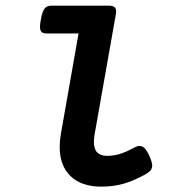

<svg xmlns="http://www.w3.org/2000/svg" viewBox="-20 -661 640 691"><path d="M397.9 -620.1Q397.9 -617.7 397 -609.9L320.3 -176.3Q317.9 -160.6 317.9 -150.4Q317.9 -124.5 329.8 -112.3Q341.8 -100.1 365.2 -100.1Q389.2 -100.1 411.4 -106.9Q433.6 -113.8 464.4 -130.4Q474.1 -135.7 481.9 -135.7Q492.7 -135.7 501 -127Q509.3 -118.2 517.6 -99.6Q527.8 -76.7 527.8 -65.4Q527.8 -47.9 507.8 -36.1Q461.9 -10.3 424.8 0.2Q387.7 10.7 344.7 10.7Q273.4 10.7 234.1 -26.9Q194.8 -64.5 194.8 -132.8Q194.8 -154.8 199.2 -179.7L262.7 -540.5H148.9Q135.7 -540.5 129.9 -545.7Q124 -550.8 124 -564.9Q124 -575.2 127 -590.3Q130.4 -610.8 135.5 -621.6Q140.6 -632.3 147.7 -636.5Q154.8 -640.6 166.5 -640.6H371.6Q385.3 -640.6 391.6 -635.7Q397.9 -630.9 397.9 -620.1Z"/></svg>

Font: Courier Prime
Style: Bold Italic
Weight: 700
Italic angle: -10°
Designer: Alan Dague-Greene
Foundry: Quote-Unquote Apps
Version: Version 3.018